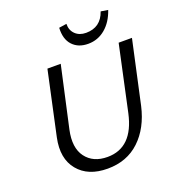

<svg xmlns="http://www.w3.org/2000/svg" viewBox="-153 -985 1017 1112"><g transform="rotate(-20 355.5 -429.0)"><path d="M462 -712Q522 -712 568 -750.5Q614 -789 637 -857L593 -864Q563 -776 472 -776Q431 -776 406 -800.5Q381 -825 382 -864L335 -857Q331 -788 366 -750Q401 -712 462 -712ZM321 6Q201 6 140 -68Q79 -142 105 -265L190 -658H272L189 -283Q166 -177 210.5 -117.5Q255 -58 343 -58Q499 -58 542 -255L629 -658H711L626 -269Q597 -142 518.5 -68Q440 6 321 6Z"/></g></svg>

Font: EauTest Medium
Style: Italic
Weight: 500
Italic angle: -12°
Designer: Christian Thalmann (Catharsis Fonts)
Version: Version 0.001;PS 000.001;hotconv 1.0.88;makeotf.lib2.5.64775